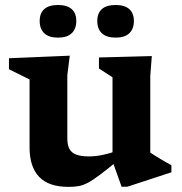

<svg xmlns="http://www.w3.org/2000/svg" viewBox="-20 -718 709 750"><path d="M243 -177Q243 -151.5 251.2 -136.2Q259.5 -121 278 -114Q296.5 -107 327 -107Q353 -107 381 -112.8Q409 -118.5 433 -128L444 -94Q400 -57.5 371.5 -36Q343 -14.5 323.5 -4.2Q304 6 286.8 9Q269.5 12 248 12Q170 12 132.8 -27.2Q95.5 -66.5 95.5 -142V-407.5L15 -447.5V-490.5L252.5 -500.5L243 -424.5ZM455 11.5 419.5 -88V-416L366.5 -450.5V-493.5L573 -499L567 -421.5V-122Q572 -118.5 582.2 -112Q592.5 -105.5 605 -98Q617.5 -90.5 629.5 -83.8Q641.5 -77 649.5 -72.5V-45L477 11.5ZM206.5 -571Q171 -571 153 -588Q135 -605 135 -636Q135 -666.5 153 -682.5Q171 -698.5 206.5 -698.5Q242 -698.5 260 -682.5Q278 -666.5 278 -636Q278 -605 260 -588Q242 -571 206.5 -571ZM432 -571Q396 -571 378 -588Q360 -605 360 -636Q360 -666.5 378 -682.5Q396 -698.5 432 -698.5Q467 -698.5 485 -682.5Q503 -666.5 503 -636Q503 -605 485 -588Q467 -571 432 -571Z"/></svg>

Font: Newsreader 9pt SemiBold
Style: Regular
Weight: 600
Designer: Hugues Gentile
Foundry: Production Type
Version: Version 1.003